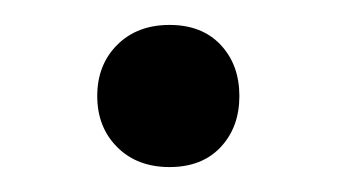

<svg xmlns="http://www.w3.org/2000/svg" viewBox="-20 -343 271 154"><path d="M116 -209Q90 -209 74 -225Q58 -241 58 -266Q58 -291 74 -307Q90 -323 116 -323Q142 -323 157 -307Q172 -291 172 -266Q172 -241 157 -225Q142 -209 116 -209Z"/></svg>

Font: Chiron GoRound TC N
Style: Regular
Weight: 350
Designer: Ryoko NISHIZUKA 西塚涼子 (kana, bopomofo & ideographs); Paul D. Hunt (Latin, Greek & Cyrillic); Sandoll Communications 산돌커뮤니
Foundry: Adobe
Version: Version 1.000;hotconv 1.1.1;makeotfexe 2.6.0